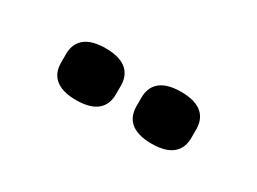

<svg xmlns="http://www.w3.org/2000/svg" viewBox="-25 -918 650 485"><g transform="rotate(30 300.0 -675.5)"><path d="M190 -600C130 -600 110 -628 110 -663V-688C110 -723 130 -751 190 -751C250 -751 270 -723 270 -688V-663C270 -628 250 -600 190 -600ZM410 -600C350 -600 330 -628 330 -663V-688C330 -723 350 -751 410 -751C470 -751 490 -723 490 -688V-663C490 -628 470 -600 410 -600Z"/></g></svg>

Font: Plexus Sans Bold
Style: Regular
Weight: 700
Version: Version 2.001;PS 002.001;hotconv 1.0.70;makeotf.lib2.5.58329